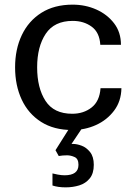

<svg xmlns="http://www.w3.org/2000/svg" viewBox="-20 -550 584 827"><path d="M291 10Q212 10 157 -25Q102 -60 73.5 -121Q45 -182 45 -260Q45 -338 74 -399Q103 -460 158.5 -495Q214 -530 293 -530Q348 -530 395 -509Q442 -488 471.5 -449.5Q501 -411 501 -357H412Q409 -410 375 -435Q341 -460 293 -460Q214 -460 177 -404.5Q140 -349 140 -260Q140 -171 176 -115.5Q212 -60 291 -60Q340 -60 374.5 -87Q409 -114 413 -170H503Q502 -114 471.5 -73.5Q441 -33 393.5 -11.5Q346 10 291 10ZM263 257Q230 257 206 249V197Q213 199 229 202Q245 205 258 205Q318 205 318 160Q318 134 301.5 126.5Q285 119 269 119Q250 119 233 122L219 97L284 -6H339L288 70H296Q311 70 331.5 77.5Q352 85 368 105Q384 125 384 160Q384 197 366.5 218.5Q349 240 321.5 248.5Q294 257 263 257Z"/></svg>

Font: Hedvig Letters Sans
Style: Regular
Weight: 400
Designer: Alexander Örn & Tor Weibull
Foundry: Kanon Foundry
Version: Version 1.000; ttfautohint (v1.8.4.7-5d5b)